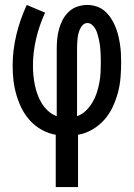

<svg xmlns="http://www.w3.org/2000/svg" viewBox="-20 -540 540 775"><path d="M205 215V4Q176 -1 149.5 -15.5Q123 -30 102.5 -52Q82 -74 68.5 -100.5Q55 -127 46.5 -156Q38 -185 34.5 -214.5Q31 -244 31 -274Q31 -337 46 -399.5Q61 -462 88 -520L162 -489Q139 -439 126 -384.5Q113 -330 113 -274Q113 -254 115 -234.5Q117 -215 121 -195.5Q125 -176 132 -157Q139 -138 149.5 -121.5Q160 -105 175 -91.5Q190 -78 209 -71V-343Q209 -363 211 -383.5Q213 -404 218.5 -423.5Q224 -443 233.5 -461Q243 -479 258 -493Q273 -507 292.5 -513.5Q312 -520 333 -520Q351 -520 369.5 -514Q388 -508 402 -496Q416 -484 426.5 -468.5Q437 -453 444.5 -435.5Q452 -418 456.5 -400Q461 -382 464 -363.5Q467 -345 468 -326.5Q469 -308 469 -289Q469 -258 466.5 -227Q464 -196 456 -166Q448 -136 434.5 -107.5Q421 -79 400.5 -56Q380 -33 352.5 -17Q325 -1 295 4V215ZM291 -71Q311 -78 326.5 -93Q342 -108 353 -126.5Q364 -145 370.5 -165Q377 -185 381 -206Q385 -227 386 -248Q387 -269 387 -291Q387 -302 386.5 -313Q386 -324 385.5 -335Q385 -346 383.5 -357Q382 -368 379.5 -379Q377 -390 374 -401Q371 -412 366 -421.5Q361 -431 352.5 -439Q344 -447 333 -447Q322 -447 314.5 -439.5Q307 -432 303 -423Q299 -414 296.5 -404Q294 -394 293 -384Q292 -374 291.5 -363.5Q291 -353 291 -343Z"/></svg>

Font: Iosevka Custom Medium
Style: Regular
Weight: 500
Monospace: yes
Designer: Belleve Invis
Foundry: Belleve Invis
Version: Version 32.5.0; ttfautohint (v1.8.4)